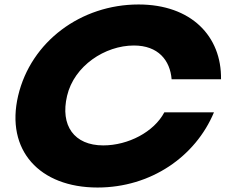

<svg xmlns="http://www.w3.org/2000/svg" viewBox="-20 -831 1023 862"><path d="M417.8 10.9C657.4 10.9 857.4 -127.7 940.6 -326.7H717.8C671.3 -238.6 555.4 -178.2 443.6 -178.2C312.9 -178.2 249.5 -267.3 281.2 -401C312.9 -535.6 451.5 -626.7 581.2 -626.7C690.1 -626.7 743.6 -560.4 750.5 -475.2H972.3C975.2 -668.3 838.6 -810.9 602 -810.9C343.6 -810.9 118.8 -644.6 61.4 -401C4 -156.4 157.4 10.9 417.8 10.9Z"/></svg>

Font: Calandify
Style: Semi Bold Italic
Weight: 700
Italic angle: -12°
Designer: Larry Fischer
Foundry: Larry Fischer
Version: Version 1.0; ttfautohint (v1.8.4.7-5d5b)